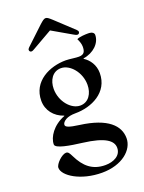

<svg xmlns="http://www.w3.org/2000/svg" viewBox="-187 -854 908 1208"><g transform="rotate(-20 267.5 -250.0)"><path d="M109 -616C109 -608 114 -601 123 -601C130 -601 138 -606 145 -610L276 -685H278L408 -610C415 -606 424 -601 431 -601C440 -601 445 -608 445 -616C445 -620 441 -626 437 -630L317 -742C298 -759 288 -768 277 -768C266 -768 255 -759 236 -742L117 -630C113 -626 109 -620 109 -616ZM31 145C31 199 138 268 280 268C415 268 498 194 498 116C498 32 430 -39 248 -63C181 -72 159 -81 159 -96C159 -106 167 -118 185 -128C200 -136 220 -141 250 -141C356 -141 480 -196 480 -327C480 -382 450 -423 415 -445V-448C484 -458 535 -507 535 -562C535 -573 526 -586 496 -586C478 -586 441 -585 420 -575C429 -557 436 -537 436 -520C436 -488 428 -468 392 -468C385 -468 366 -469 353 -471C340 -473 314 -475 305 -475C199 -475 74 -419 74 -288C74 -224 115 -172 178 -151V-149C97 -118 54 -52 54 -3C54 24 147 39 228 49C374 67 422 105 422 153C422 205 371 230 316 230C230 230 179 185 141 107C129 83 123 72 108 72C81 72 31 119 31 145ZM173 -331C173 -388 203 -439 260 -439C320 -439 382 -368 382 -284C382 -227 352 -176 295 -176C235 -176 173 -247 173 -331Z"/></g></svg>

Font: Monomakh Unicode
Style: Regular
Weight: 400
Version: Version 1.2